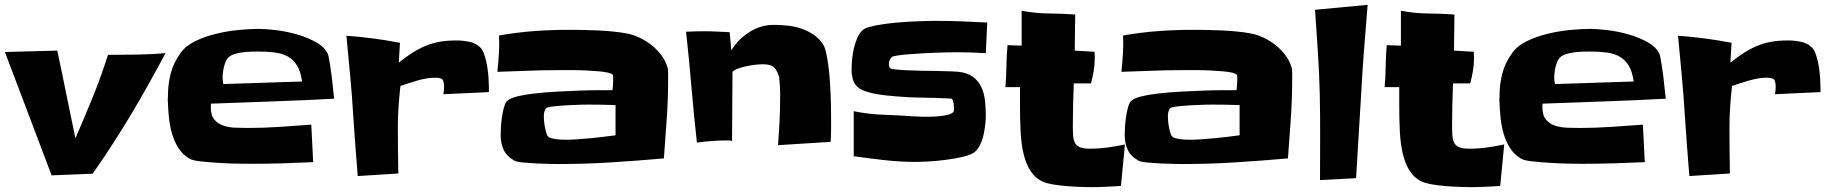

<svg xmlns="http://www.w3.org/2000/svg" viewBox="-35 -771 7562 795"><path d="M650.4 -550.8Q614.3 -483.4 579.1 -420.4Q543.9 -357.4 507.3 -296.4Q470.7 -235.4 431.6 -174.8Q392.6 -114.3 348.6 -51.8L178.7 -44.9L-14.6 -555.7L202.1 -561.5Q221.7 -470.7 239.7 -380.4Q257.8 -290 277.3 -198.2Q314.5 -284.2 349.1 -369.1Q383.8 -454.1 412.1 -543.9Q472.7 -543.9 531.2 -544.9Q589.8 -545.9 650.4 -550.8Z M1348.6 -362.3Q1220.7 -355.5 1093.8 -351.1Q966.8 -346.7 838.9 -341.8Q837.9 -337.9 837.9 -334Q837.9 -330.1 837.9 -326.2Q837.9 -293 853 -275.4Q868.2 -257.8 890.6 -250.5Q913.1 -243.2 940.4 -242.2Q967.8 -241.2 991.2 -241.2Q1056.6 -241.2 1122.1 -245.6Q1187.5 -250 1253.9 -254.9L1261.7 -99.6Q1197.3 -96.7 1133.3 -94.7Q1069.3 -92.8 1004.9 -92.8Q991.2 -92.8 954.6 -93.3Q918 -93.8 876.5 -96.2Q835 -98.6 798.8 -102.5Q762.7 -106.4 751 -113.3Q720.7 -130.9 703.6 -158.2Q686.5 -185.5 677.2 -217.8Q668 -250 664.6 -283.7Q661.1 -317.4 660.2 -348.6Q659.2 -353.5 659.7 -358.9Q660.2 -364.3 660.2 -369.1Q660.2 -420.9 671.4 -465.3Q682.6 -509.8 712.9 -551.8Q733.4 -581.1 773.4 -600.6Q813.5 -620.1 860.4 -631.3Q907.2 -642.6 954.1 -647Q1001 -651.4 1035.2 -651.4Q1065.4 -651.4 1109.4 -646Q1153.3 -640.6 1196.8 -627.9Q1240.2 -615.2 1275.4 -595.2Q1310.5 -575.2 1323.2 -545.9Q1325.2 -540 1327.6 -525.9Q1330.1 -511.7 1333 -493.7Q1335.9 -475.6 1338.4 -455.1Q1340.8 -434.6 1342.8 -416Q1344.7 -397.5 1346.2 -382.8Q1347.7 -368.2 1348.6 -362.3ZM1215.8 -433.6Q1210 -476.6 1193.8 -501.5Q1177.7 -526.4 1153.8 -538.6Q1129.9 -550.8 1099.1 -554.2Q1068.4 -557.6 1033.2 -557.6Q1021.5 -557.6 1003.9 -557.1Q986.3 -556.6 968.8 -554.2Q951.2 -551.8 935.5 -546.9Q919.9 -542 911.1 -533.2Q904.3 -527.3 899.9 -517.1Q895.5 -506.8 892.6 -495.1Q889.6 -483.4 888.2 -472.2Q886.7 -460.9 886.7 -453.1Q886.7 -437.5 889.6 -422.9Z M1989.3 -412.1V-389.6L1800.8 -380.9Q1803.7 -393.6 1803.7 -410.2Q1803.7 -434.6 1796.9 -441.9Q1790 -449.2 1766.6 -449.2Q1733.4 -449.2 1693.4 -437.5Q1653.3 -425.8 1623 -415Q1618.2 -372.1 1615.2 -329.1Q1612.3 -286.1 1612.3 -243.2Q1612.3 -195.3 1612.8 -147.9Q1613.3 -100.6 1614.3 -52.7L1446.3 -42Q1441.4 -104.5 1436.5 -166.5Q1431.6 -228.5 1427.7 -291Q1422.9 -374 1415 -456.5Q1407.2 -539.1 1399.4 -623Q1455.1 -619.1 1510.3 -611.8Q1565.4 -604.5 1621.1 -593.8L1616.2 -511.7Q1645.5 -535.2 1672.4 -552.2Q1699.2 -569.3 1727.1 -581.1Q1754.9 -592.8 1786.1 -598.1Q1817.4 -603.5 1855.5 -603.5Q1880.9 -603.5 1908.2 -598.1Q1935.5 -592.8 1955.1 -573.2Q1964.8 -562.5 1971.7 -541Q1978.5 -519.5 1982.4 -495.6Q1986.3 -471.7 1987.8 -448.7Q1989.3 -425.8 1989.3 -412.1Z M2731.4 -440.4Q2731.4 -358.4 2725.6 -277.3Q2719.7 -196.3 2713.9 -115.2Q2604.5 -105.5 2496.1 -98.6Q2387.7 -91.8 2278.3 -91.8Q2268.6 -91.8 2242.2 -92.3Q2215.8 -92.8 2186.5 -94.2Q2157.2 -95.7 2130.9 -98.1Q2104.5 -100.6 2095.7 -105.5Q2063.5 -123 2050.8 -149.9Q2038.1 -176.8 2038.1 -210.9Q2038.1 -222.7 2039.1 -242.2Q2040 -261.7 2043 -283.2Q2045.9 -304.7 2050.8 -323.2Q2055.7 -341.8 2062.5 -350.6Q2071.3 -362.3 2102.5 -370.6Q2133.8 -378.9 2177.2 -383.8Q2220.7 -388.7 2271 -391.6Q2321.3 -394.5 2367.2 -396Q2413.1 -397.5 2449.2 -397.5Q2485.4 -397.5 2501 -397.5Q2503.9 -418.9 2503.9 -439.5Q2503.9 -441.4 2503.9 -449.7Q2503.9 -458 2502.9 -460Q2500 -465.8 2484.4 -469.7Q2468.8 -473.6 2445.8 -475.6Q2422.9 -477.5 2396 -479Q2369.1 -480.5 2343.8 -480.5Q2318.4 -480.5 2298.8 -480.5Q2279.3 -480.5 2270.5 -480.5Q2209 -480.5 2147.5 -478Q2085.9 -475.6 2024.4 -473.6Q2028.3 -510.7 2030.8 -548.8Q2033.2 -586.9 2031.2 -624Q2102.5 -636.7 2174.3 -642.1Q2246.1 -647.5 2319.3 -647.5Q2345.7 -647.5 2377 -647Q2408.2 -646.5 2439.5 -645Q2470.7 -643.6 2501.5 -640.6Q2532.2 -637.7 2558.6 -632.8Q2585.9 -627.9 2612.8 -615.2Q2639.6 -602.5 2663.1 -584Q2686.5 -565.4 2704.1 -541.5Q2721.7 -517.6 2729.5 -490.2Q2730.5 -487.3 2731 -480.5Q2731.4 -473.6 2731.4 -465.3Q2731.4 -457 2731.4 -450.2Q2731.4 -443.4 2731.4 -440.4ZM2513.7 -210.9V-335.9Q2485.4 -336.9 2457 -337.4Q2428.7 -337.9 2400.4 -337.9Q2394.5 -337.9 2367.7 -337.4Q2340.8 -336.9 2310.1 -335Q2279.3 -333 2253.9 -330.1Q2228.5 -327.1 2224.6 -321.3Q2219.7 -313.5 2218.3 -305.2Q2216.8 -296.9 2216.8 -288.1Q2216.8 -281.2 2217.8 -269.5Q2218.8 -257.8 2221.2 -245.1Q2223.6 -232.4 2226.6 -221.7Q2229.5 -210.9 2234.4 -206.1Q2238.3 -201.2 2247.6 -198.7Q2256.8 -196.3 2267.6 -194.8Q2278.3 -193.4 2289.1 -192.9Q2299.8 -192.4 2305.7 -192.4Q2329.1 -192.4 2356 -194.3Q2382.8 -196.3 2410.6 -198.7Q2438.5 -201.2 2464.8 -204.6Q2491.2 -208 2513.7 -210.9Z M3406.2 -290Q3406.2 -263.7 3406.2 -236.8Q3406.2 -210 3404.3 -183.6L3186.5 -169.9Q3190.4 -220.7 3192.9 -270.5Q3195.3 -320.3 3195.3 -372.1Q3195.3 -377 3195.3 -388.7Q3195.3 -400.4 3194.3 -413.6Q3193.4 -426.8 3192.4 -438.5Q3191.4 -450.2 3190.4 -455.1Q3185.5 -468.8 3180.2 -478.5Q3174.8 -488.3 3167.5 -494.1Q3160.2 -500 3149.4 -502.4Q3138.7 -504.9 3123 -504.9Q3111.3 -504.9 3093.3 -502.9Q3075.2 -501 3056.6 -497.1Q3038.1 -493.2 3021.5 -487.3Q3004.9 -481.4 2998 -473.6L2996.1 -185.5Q2994.1 -189.5 2984.9 -189.5Q2975.6 -189.5 2971.7 -189.5Q2942.4 -189.5 2911.1 -187Q2879.9 -184.6 2850.6 -180.7Q2837.9 -295.9 2828.1 -410.2Q2818.4 -524.4 2805.7 -639.6Q2825.2 -640.6 2844.7 -641.1Q2864.3 -641.6 2883.8 -641.6Q2909.2 -641.6 2935.1 -640.1Q2960.9 -638.7 2986.3 -637.7L2993.2 -562.5Q3020.5 -607.4 3067.4 -637.7Q3114.3 -668 3168 -668Q3195.3 -668 3224.6 -665Q3253.9 -662.1 3280.8 -653.3Q3307.6 -644.5 3331.5 -628.9Q3355.5 -613.3 3372.1 -588.9Q3379.9 -577.1 3385.3 -554.2Q3390.6 -531.2 3394.5 -502.4Q3398.4 -473.6 3400.9 -441.4Q3403.3 -409.2 3404.3 -379.9Q3405.3 -350.6 3405.8 -326.7Q3406.2 -302.7 3406.2 -290Z M4052.7 -677.7 4046.9 -550.8Q4016.6 -552.7 3986.3 -553.7Q3956.1 -554.7 3925.8 -554.7Q3913.1 -554.7 3889.6 -554.2Q3866.2 -553.7 3837.4 -552.7Q3808.6 -551.8 3778.3 -549.8Q3748 -547.9 3722.7 -545.9Q3697.3 -543.9 3679.7 -541Q3662.1 -538.1 3658.2 -535.2Q3645.5 -522.5 3645.5 -505.9Q3645.5 -495.1 3651.4 -488.3Q3653.3 -485.4 3672.9 -483.4Q3692.4 -481.4 3720.7 -480Q3749 -478.5 3782.7 -478Q3816.4 -477.5 3847.2 -477.1Q3877.9 -476.6 3901.9 -475.6Q3925.8 -474.6 3935.5 -473.6Q3972.7 -468.8 3994.6 -452.1Q4016.6 -435.5 4028.3 -410.6Q4040 -385.7 4043.5 -354.5Q4046.9 -323.2 4046.9 -291Q4046.9 -275.4 4044.4 -253.9Q4042 -232.4 4037.1 -210.9Q4032.2 -189.5 4022.9 -170.9Q4013.7 -152.3 4001 -141.6Q3986.3 -129.9 3953.6 -122.1Q3920.9 -114.3 3883.3 -109.4Q3845.7 -104.5 3810.5 -102.5Q3775.4 -100.6 3756.8 -100.6Q3692.4 -100.6 3627.9 -107.9Q3563.5 -115.2 3500 -124V-310.5Q3561.5 -297.9 3623.5 -295.9Q3685.5 -293.9 3748 -289.1Q3760.7 -288.1 3786.6 -287.6Q3812.5 -287.1 3838.9 -288.6Q3865.2 -290 3886.7 -294.9Q3908.2 -299.8 3913.1 -308.6Q3915 -311.5 3915 -315.4Q3915 -319.3 3915 -322.3Q3915 -330.1 3913.6 -342.3Q3912.1 -354.5 3907.2 -361.3Q3906.2 -362.3 3900.4 -362.8Q3894.5 -363.3 3893.6 -363.3Q3838.9 -366.2 3784.2 -366.7Q3729.5 -367.2 3673.8 -372.1Q3651.4 -374 3628.4 -376.5Q3605.5 -378.9 3583 -383.8Q3564.5 -387.7 3549.3 -392.6Q3534.2 -397.5 3522.9 -405.3Q3511.7 -413.1 3503.9 -425.3Q3496.1 -437.5 3493.2 -458Q3491.2 -464.8 3491.2 -471.2Q3491.2 -477.5 3491.2 -485.4Q3491.2 -502.9 3493.2 -525.4Q3495.1 -547.9 3500.5 -570.3Q3505.9 -592.8 3514.2 -612.8Q3522.5 -632.8 3536.1 -645.5Q3544.9 -654.3 3567.4 -660.2Q3589.8 -666 3619.1 -670.4Q3648.4 -674.8 3681.6 -677.7Q3714.8 -680.7 3745.6 -682.1Q3776.4 -683.6 3801.3 -684.1Q3826.2 -684.6 3838.9 -684.6Q3893.6 -684.6 3946.8 -682.6Q4000 -680.7 4052.7 -677.7Z M4623 -172.9 4606.4 -1Q4575.2 1 4543.9 2.4Q4512.7 3.9 4481.4 3.9Q4464.8 3.9 4437.5 2.9Q4410.2 2 4380.9 -0.5Q4351.6 -2.9 4325.2 -7.3Q4298.8 -11.7 4283.2 -18.6Q4259.8 -29.3 4244.6 -46.9Q4229.5 -64.5 4219.7 -85.4Q4210 -106.4 4204.1 -130.4Q4198.2 -154.3 4195.3 -177.7Q4192.4 -200.2 4190.9 -226.1Q4189.5 -252 4189 -279.3Q4188.5 -306.6 4188.5 -332.5Q4188.5 -358.4 4188.5 -380.9V-410.2H4127.9Q4131.8 -454.1 4132.3 -497.1Q4132.8 -540 4136.7 -584L4195.3 -582V-726.6Q4251 -715.8 4306.2 -715.3Q4361.3 -714.8 4417 -710.9L4415 -561.5L4497.1 -556.6Q4497.1 -549.8 4497.6 -543.9Q4498 -538.1 4498 -531.2Q4498 -503.9 4493.7 -478Q4489.3 -452.1 4482.4 -425.8H4411.1Q4409.2 -380.9 4408.2 -335.9Q4407.2 -291 4407.2 -246.1Q4407.2 -224.6 4408.7 -207.5Q4410.2 -190.4 4416.5 -178.7Q4422.9 -167 4437.5 -161.1Q4452.1 -155.3 4478.5 -155.3Q4514.6 -155.3 4550.8 -160.2Q4586.9 -165 4623 -172.9Z M5315.4 -440.4Q5315.4 -358.4 5309.6 -277.3Q5303.7 -196.3 5297.9 -115.2Q5188.5 -105.5 5080.1 -98.6Q4971.7 -91.8 4862.3 -91.8Q4852.5 -91.8 4826.2 -92.3Q4799.8 -92.8 4770.5 -94.2Q4741.2 -95.7 4714.8 -98.1Q4688.5 -100.6 4679.7 -105.5Q4647.5 -123 4634.8 -149.9Q4622.1 -176.8 4622.1 -210.9Q4622.1 -222.7 4623 -242.2Q4624 -261.7 4627 -283.2Q4629.9 -304.7 4634.8 -323.2Q4639.6 -341.8 4646.5 -350.6Q4655.3 -362.3 4686.5 -370.6Q4717.8 -378.9 4761.2 -383.8Q4804.7 -388.7 4855 -391.6Q4905.3 -394.5 4951.2 -396Q4997.1 -397.5 5033.2 -397.5Q5069.3 -397.5 5085 -397.5Q5087.9 -418.9 5087.9 -439.5Q5087.9 -441.4 5087.9 -449.7Q5087.9 -458 5086.9 -460Q5084 -465.8 5068.4 -469.7Q5052.7 -473.6 5029.8 -475.6Q5006.8 -477.5 4980 -479Q4953.1 -480.5 4927.7 -480.5Q4902.3 -480.5 4882.8 -480.5Q4863.3 -480.5 4854.5 -480.5Q4793 -480.5 4731.4 -478Q4669.9 -475.6 4608.4 -473.6Q4612.3 -510.7 4614.7 -548.8Q4617.2 -586.9 4615.2 -624Q4686.5 -636.7 4758.3 -642.1Q4830.1 -647.5 4903.3 -647.5Q4929.7 -647.5 4960.9 -647Q4992.2 -646.5 5023.4 -645Q5054.7 -643.6 5085.4 -640.6Q5116.2 -637.7 5142.6 -632.8Q5169.9 -627.9 5196.8 -615.2Q5223.6 -602.5 5247.1 -584Q5270.5 -565.4 5288.1 -541.5Q5305.7 -517.6 5313.5 -490.2Q5314.5 -487.3 5314.9 -480.5Q5315.4 -473.6 5315.4 -465.3Q5315.4 -457 5315.4 -450.2Q5315.4 -443.4 5315.4 -440.4ZM5097.7 -210.9V-335.9Q5069.3 -336.9 5041 -337.4Q5012.7 -337.9 4984.4 -337.9Q4978.5 -337.9 4951.7 -337.4Q4924.8 -336.9 4894 -335Q4863.3 -333 4837.9 -330.1Q4812.5 -327.1 4808.6 -321.3Q4803.7 -313.5 4802.2 -305.2Q4800.8 -296.9 4800.8 -288.1Q4800.8 -281.2 4801.8 -269.5Q4802.7 -257.8 4805.2 -245.1Q4807.6 -232.4 4810.5 -221.7Q4813.5 -210.9 4818.4 -206.1Q4822.3 -201.2 4831.5 -198.7Q4840.8 -196.3 4851.6 -194.8Q4862.3 -193.4 4873 -192.9Q4883.8 -192.4 4889.6 -192.4Q4913.1 -192.4 4939.9 -194.3Q4966.8 -196.3 4994.6 -198.7Q5022.5 -201.2 5048.8 -204.6Q5075.2 -208 5097.7 -210.9Z M5627.9 -751Q5620.1 -656.2 5612.8 -562.5Q5605.5 -468.8 5600.6 -374Q5595.7 -288.1 5590.3 -203.6Q5585 -119.1 5580.1 -33.2L5430.7 -25.4Q5430.7 -114.3 5431.2 -201.7Q5431.6 -289.1 5429.7 -377.9Q5427.7 -466.8 5421.9 -554.2Q5416 -641.6 5410.2 -730.5Z M6193.4 -172.9 6176.8 -1Q6145.5 1 6114.3 2.4Q6083 3.9 6051.8 3.9Q6035.2 3.9 6007.8 2.9Q5980.5 2 5951.2 -0.5Q5921.9 -2.9 5895.5 -7.3Q5869.1 -11.7 5853.5 -18.6Q5830.1 -29.3 5814.9 -46.9Q5799.8 -64.5 5790 -85.4Q5780.3 -106.4 5774.4 -130.4Q5768.6 -154.3 5765.6 -177.7Q5762.7 -200.2 5761.2 -226.1Q5759.8 -252 5759.3 -279.3Q5758.8 -306.6 5758.8 -332.5Q5758.8 -358.4 5758.8 -380.9V-410.2H5698.2Q5702.1 -454.1 5702.6 -497.1Q5703.1 -540 5707 -584L5765.6 -582V-726.6Q5821.3 -715.8 5876.5 -715.3Q5931.6 -714.8 5987.3 -710.9L5985.4 -561.5L6067.4 -556.6Q6067.4 -549.8 6067.9 -543.9Q6068.4 -538.1 6068.4 -531.2Q6068.4 -503.9 6064 -478Q6059.6 -452.1 6052.7 -425.8H5981.4Q5979.5 -380.9 5978.5 -335.9Q5977.5 -291 5977.5 -246.1Q5977.5 -224.6 5979 -207.5Q5980.5 -190.4 5986.8 -178.7Q5993.2 -167 6007.8 -161.1Q6022.5 -155.3 6048.8 -155.3Q6085 -155.3 6121.1 -160.2Q6157.2 -165 6193.4 -172.9Z M6862.3 -362.3Q6734.4 -355.5 6607.4 -351.1Q6480.5 -346.7 6352.5 -341.8Q6351.6 -337.9 6351.6 -334Q6351.6 -330.1 6351.6 -326.2Q6351.6 -293 6366.7 -275.4Q6381.8 -257.8 6404.3 -250.5Q6426.8 -243.2 6454.1 -242.2Q6481.4 -241.2 6504.9 -241.2Q6570.3 -241.2 6635.7 -245.6Q6701.2 -250 6767.6 -254.9L6775.4 -99.6Q6710.9 -96.7 6647 -94.7Q6583 -92.8 6518.6 -92.8Q6504.9 -92.8 6468.3 -93.3Q6431.6 -93.8 6390.1 -96.2Q6348.6 -98.6 6312.5 -102.5Q6276.4 -106.4 6264.6 -113.3Q6234.4 -130.9 6217.3 -158.2Q6200.2 -185.5 6190.9 -217.8Q6181.6 -250 6178.2 -283.7Q6174.8 -317.4 6173.8 -348.6Q6172.9 -353.5 6173.3 -358.9Q6173.8 -364.3 6173.8 -369.1Q6173.8 -420.9 6185.1 -465.3Q6196.3 -509.8 6226.6 -551.8Q6247.1 -581.1 6287.1 -600.6Q6327.1 -620.1 6374 -631.3Q6420.9 -642.6 6467.8 -647Q6514.6 -651.4 6548.8 -651.4Q6579.1 -651.4 6623 -646Q6667 -640.6 6710.4 -627.9Q6753.9 -615.2 6789.1 -595.2Q6824.2 -575.2 6836.9 -545.9Q6838.9 -540 6841.3 -525.9Q6843.8 -511.7 6846.7 -493.7Q6849.6 -475.6 6852.1 -455.1Q6854.5 -434.6 6856.4 -416Q6858.4 -397.5 6859.9 -382.8Q6861.3 -368.2 6862.3 -362.3ZM6729.5 -433.6Q6723.6 -476.6 6707.5 -501.5Q6691.4 -526.4 6667.5 -538.6Q6643.6 -550.8 6612.8 -554.2Q6582 -557.6 6546.9 -557.6Q6535.2 -557.6 6517.6 -557.1Q6500 -556.6 6482.4 -554.2Q6464.8 -551.8 6449.2 -546.9Q6433.6 -542 6424.8 -533.2Q6418 -527.3 6413.6 -517.1Q6409.2 -506.8 6406.2 -495.1Q6403.3 -483.4 6401.9 -472.2Q6400.4 -460.9 6400.4 -453.1Q6400.4 -437.5 6403.3 -422.9Z M7502.9 -412.1V-389.6L7314.5 -380.9Q7317.4 -393.6 7317.4 -410.2Q7317.4 -434.6 7310.5 -441.9Q7303.7 -449.2 7280.3 -449.2Q7247.1 -449.2 7207 -437.5Q7167 -425.8 7136.7 -415Q7131.8 -372.1 7128.9 -329.1Q7126 -286.1 7126 -243.2Q7126 -195.3 7126.5 -147.9Q7127 -100.6 7127.9 -52.7L6960 -42Q6955.1 -104.5 6950.2 -166.5Q6945.3 -228.5 6941.4 -291Q6936.5 -374 6928.7 -456.5Q6920.9 -539.1 6913.1 -623Q6968.8 -619.1 7023.9 -611.8Q7079.1 -604.5 7134.8 -593.8L7129.9 -511.7Q7159.2 -535.2 7186 -552.2Q7212.9 -569.3 7240.7 -581.1Q7268.6 -592.8 7299.8 -598.1Q7331.1 -603.5 7369.1 -603.5Q7394.5 -603.5 7421.9 -598.1Q7449.2 -592.8 7468.8 -573.2Q7478.5 -562.5 7485.4 -541Q7492.2 -519.5 7496.1 -495.6Q7500 -471.7 7501.5 -448.7Q7502.9 -425.8 7502.9 -412.1Z"/></svg>

Font: Slackey
Style: Regular
Weight: 400
Designer: Squid
Foundry: Font Diner, Inc DBA Sideshow
Version: Version 1.001